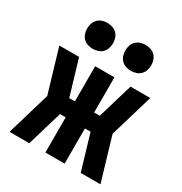

<svg xmlns="http://www.w3.org/2000/svg" viewBox="-174 -875 948 1002"><g transform="rotate(30 300.0 -374.0)"><path d="M145 0H26L103 -260L26 -520H145L208 -308H242V-520H358V-308H392L455 -520H574L497 -260L574 0H455L392 -212H358V0H242V-212H208ZM415 -592Q399 -592 384 -597Q369 -602 358 -613Q347 -624 342 -639Q337 -654 337 -670Q337 -686 342 -701Q347 -716 358 -727Q369 -738 384 -743Q399 -748 415 -748Q431 -748 446 -743Q461 -738 472 -727Q483 -716 488 -701Q493 -686 493 -670Q493 -654 488 -639Q483 -624 472 -613Q461 -602 446 -597Q431 -592 415 -592ZM185 -592Q169 -592 154 -597Q139 -602 128 -613Q117 -624 112 -639Q107 -654 107 -670Q107 -686 112 -701Q117 -716 128 -727Q139 -738 154 -743Q169 -748 185 -748Q201 -748 216 -743Q231 -738 242 -727Q253 -716 258 -701Q263 -686 263 -670Q263 -654 258 -639Q253 -624 242 -613Q231 -602 216 -597Q201 -592 185 -592Z"/></g></svg>

Font: Iosevka Heavy Extended
Style: Regular
Weight: 900
Width: 7
Monospace: yes
Designer: Belleve Invis
Foundry: Belleve Invis
Version: Version 32.5.0; ttfautohint (v1.8.4)